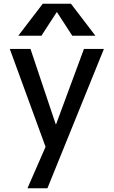

<svg xmlns="http://www.w3.org/2000/svg" viewBox="-20 -780 604 1020"><path d="M281 -715 200 -590H77L207 -760H357L487 -590H364L283 -715ZM276 -120H278L426 -520H532L232 220H126L222 0L32 -520H142Z"/></svg>

Font: M PLUS 1p Medium
Style: Regular
Weight: 500
Version: Version 1.062